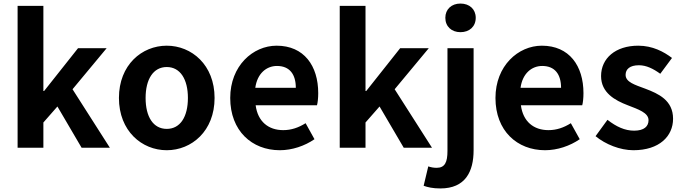

<svg xmlns="http://www.w3.org/2000/svg" viewBox="-20 -831 3839 1080"><path d="M79 0H224V-142L303 -232L439 0H598L388 -329L580 -560H419L228 -319H224V-798H79Z M918 14C1058 14 1187 -94 1187 -280C1187 -466 1058 -574 918 -574C778 -574 649 -466 649 -280C649 -94 778 14 918 14ZM918 -106C842 -106 799 -174 799 -280C799 -385 842 -454 918 -454C994 -454 1037 -385 1037 -280C1037 -174 994 -106 918 -106Z M1554 14C1623 14 1694 -10 1749 -48L1699 -138C1659 -113 1619 -99 1573 -99C1490 -99 1430 -147 1418 -239H1763C1767 -252 1770 -279 1770 -307C1770 -461 1690 -574 1536 -574C1403 -574 1275 -461 1275 -280C1275 -95 1397 14 1554 14ZM1416 -337C1427 -418 1479 -460 1538 -460C1610 -460 1644 -412 1644 -337Z M1891 0H2036V-142L2115 -232L2251 0H2410L2200 -329L2392 -560H2231L2040 -319H2036V-798H1891Z M2570 -650C2621 -650 2656 -682 2656 -731C2656 -779 2621 -811 2570 -811C2520 -811 2485 -779 2485 -731C2485 -682 2520 -650 2570 -650ZM2457 229C2598 229 2644 134 2644 14V-560H2497V18C2497 81 2483 113 2436 113C2419 113 2404 110 2389 105L2363 214C2385 222 2414 229 2457 229Z M3046 14C3115 14 3186 -10 3241 -48L3191 -138C3151 -113 3111 -99 3065 -99C2982 -99 2922 -147 2910 -239H3255C3259 -252 3262 -279 3262 -307C3262 -461 3182 -574 3028 -574C2895 -574 2767 -461 2767 -280C2767 -95 2889 14 3046 14ZM2908 -337C2919 -418 2971 -460 3030 -460C3102 -460 3136 -412 3136 -337Z M3543 14C3689 14 3766 -65 3766 -163C3766 -267 3684 -304 3610 -332C3551 -354 3499 -369 3499 -410C3499 -442 3523 -464 3574 -464C3615 -464 3654 -445 3694 -416L3760 -505C3714 -540 3651 -574 3570 -574C3442 -574 3361 -503 3361 -403C3361 -309 3440 -266 3511 -239C3570 -216 3628 -197 3628 -155C3628 -120 3603 -96 3547 -96C3495 -96 3447 -118 3397 -157L3330 -65C3386 -19 3468 14 3543 14Z"/></svg>

Font: DAIFUKU Sans JP
Style: Bold
Weight: 700
Designer: Original font ‘Source Han Sans JP’ : Ryoko NISHIZUKA  (kana, bopomofo & ideographs); Paul D. Hunt (Latin, Greek & Cyrill
Foundry: Daifuku
Version: Version 1.001